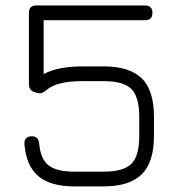

<svg xmlns="http://www.w3.org/2000/svg" viewBox="-20 -664 636 684"><path d="M349 0C349 0 245 0 245 0C188.5 0 145.5 -12 116.5 -36.5C87.5 -61 71 -99 67 -151C67 -151 67 -151 67 -151C66.5 -159.5 68.5 -166.5 73 -171.5C77.5 -176 84.5 -178.5 93 -178.5C93 -178.5 93 -178.5 93 -178.5C109.5 -178.5 118 -170 119.5 -152.5C119.5 -152.5 119.5 -152.5 119.5 -152.5C123 -115.5 134 -89.5 153 -75C171.5 -60 202.5 -52.5 245 -52.5C245 -52.5 245 -52.5 245 -52.5C245 -52.5 349 -52.5 349 -52.5C396.5 -52.5 430 -62 448.5 -81C467 -99.5 476 -132.5 476 -179.5C476 -179.5 476 -179.5 476 -179.5C476 -179.5 476 -248.5 476 -248.5C476 -295.5 466.5 -328.5 448 -347C429.5 -365.5 396.5 -375 349 -375C349 -375 349 -375 349 -375C349 -375 275 -375 275 -375C212.5 -375 169.5 -364.5 145.5 -343C145.5 -343 145.5 -343 145.5 -343C140 -338.5 135 -335 129.5 -333C124 -331 118 -331 110.5 -333.5C110.5 -333.5 110.5 -333.5 110.5 -333.5C110.5 -333.5 105 -335 105 -335C90.5 -339 83 -348.5 83 -364C83 -364 83 -364 83 -364C83 -364 83 -618 83 -618C83 -635.5 91.5 -644.5 109 -644.5C109 -644.5 109 -644.5 109 -644.5C109 -644.5 497 -644.5 497 -644.5C514.5 -644.5 523 -635.5 523 -618C523 -618 523 -618 523 -618C523 -600.5 514.5 -592 497 -592C497 -592 497 -592 497 -592C497 -592 135.5 -592 135.5 -592C135.5 -592 135.5 -400 135.5 -400C169 -418.5 215.5 -427.5 275 -427.5C275 -427.5 275 -427.5 275 -427.5C275 -427.5 349 -427.5 349 -427.5C411 -427.5 456.5 -413 485.5 -384.5C514 -356 528.5 -310.5 528.5 -248.5C528.5 -248.5 528.5 -248.5 528.5 -248.5C528.5 -248.5 528.5 -179.5 528.5 -179.5C528.5 -117.5 514 -72 485.5 -43.5C456.5 -14.5 411 0 349 0C349 0 349 0 349 0Z"/></svg>

Font: Jura-Fortis-Regular
Style: Regular
Weight: 500
Designer: Daniel Johnson, Alexei Vanyashin, Mirko Velimirovic
Foundry: Daniel Johnson
Version: ""